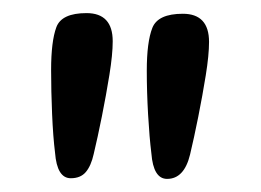

<svg xmlns="http://www.w3.org/2000/svg" viewBox="-20 -669 399 293"><path d="M88 -397Q67 -397 64 -436Q61 -460 59.5 -495Q58 -530 58 -562Q58 -606 66 -627.5Q74 -649 112 -649Q152 -649 152 -606Q152 -586 147 -555Q142 -524 135.5 -491.5Q129 -459 123 -434Q119 -416 111 -406.5Q103 -397 88 -397ZM235 -396Q214 -396 211 -435Q208 -459 206 -494Q204 -529 204 -561Q204 -605 212.5 -626.5Q221 -648 259 -648Q299 -648 299 -605Q299 -585 294 -554Q289 -523 282.5 -490.5Q276 -458 270 -433Q261 -396 235 -396Z"/></svg>

Font: Akaya Telivigala
Style: Regular
Weight: 400
Designer: Vaishnavi Murthy Yerkadithaya, Juan Luis Blanco Aristondo
Version: Version 1.002; ttfautohint (v1.8.3)